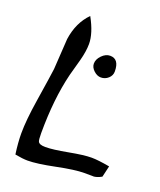

<svg xmlns="http://www.w3.org/2000/svg" viewBox="-164 -950 925 1113"><g transform="rotate(20 299.0 -394.0)"><path d="M582 1Q554 17 530 18Q546 17 476 17Q419 17 309 39.5Q199 62 142 62Q112 62 64 53Q54 -18 54 -74Q54 -156 74 -282Q101 -455 105 -489Q111 -584 117 -679Q132 -784 197 -850Q246 -761 246 -695Q246 -650 230 -590Q216 -539 202 -488Q162 -325 162 -115Q162 -73 167 -63Q175 -47 212 -47Q258 -47 348.5 -64Q439 -81 486 -81Q526 -81 598 -68ZM311 -598Q311 -625 334.5 -649Q358 -673 385 -673Q441 -673 441 -596Q441 -571 421.5 -553.5Q402 -536 376 -536Q353 -536 332 -555.5Q311 -575 311 -598Z"/></g></svg>

Font: Wortlaut AH
Style: SemiBold
Weight: 600
Designer: Andreas Höfeld
Foundry: Fontgrube AH
Version: Version 2.59